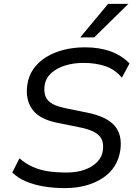

<svg xmlns="http://www.w3.org/2000/svg" viewBox="-20 -957 706 986"><path d="M313 9Q256 9 205 0.5Q154 -8 113 -25.5Q72 -43 43 -71L80 -144Q112 -116 149.5 -99.5Q187 -83 230 -77Q273 -71 322 -71Q375 -71 415 -85.5Q455 -100 479.5 -125.5Q504 -151 508 -183Q513 -220 501.5 -243Q490 -266 461 -280.5Q432 -295 385 -304L271 -327Q180 -346 145 -396.5Q110 -447 120 -519Q126 -566 151 -602Q176 -638 216 -663Q256 -688 307 -701Q358 -714 416 -714Q491 -714 548.5 -693Q606 -672 645 -631L606 -558Q570 -601 520 -617.5Q470 -634 409 -634Q356 -634 312.5 -620Q269 -606 241.5 -580Q214 -554 209 -517Q203 -468 226.5 -441.5Q250 -415 313 -402L426 -379Q526 -359 567.5 -312.5Q609 -266 598 -186Q591 -139 568 -103Q545 -67 506.5 -42Q468 -17 419.5 -4Q371 9 313 9ZM392 -765 535 -937H639L464 -765Z"/></svg>

Font: Nunito Sans 7pt
Style: Italic
Weight: 400
Italic angle: -9°
Designer: Vernon Adams
Foundry: Vernon Adams
Version: Version 3.101;gftools[0.9.27]